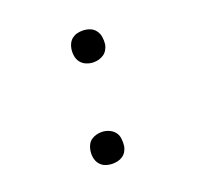

<svg xmlns="http://www.w3.org/2000/svg" viewBox="-99 -640 798 760"><g transform="rotate(-20 300.0 -260.0)"><path d="M253 8Q237 8 222.5 2.5Q208 -3 199 -15Q190 -27 187.5 -42.5Q185 -58 188 -74Q190 -85 195.5 -95.5Q201 -106 210.5 -112.5Q220 -119 231 -122Q242 -125 253 -125Q269 -125 283.5 -119Q298 -113 307.5 -101.5Q317 -90 319 -74Q321 -58 319 -42Q317 -31 311.5 -21Q306 -11 296 -4Q286 3 275 5.5Q264 8 253 8ZM320 -395Q304 -395 289.5 -401Q275 -407 266 -418.5Q257 -430 254.5 -446Q252 -462 255 -478Q257 -489 262.5 -499Q268 -509 277.5 -516Q287 -523 298 -525.5Q309 -528 320 -528Q336 -528 350.5 -522.5Q365 -517 374 -505Q383 -493 385.5 -477.5Q388 -462 386 -446Q384 -435 378 -424.5Q372 -414 362.5 -407.5Q353 -401 342 -398Q331 -395 320 -395Z"/></g></svg>

Font: Iosevka Light Extended
Style: Italic
Weight: 300
Width: 7
Italic angle: -9°
Monospace: yes
Designer: Belleve Invis
Foundry: Belleve Invis
Version: Version 32.5.0; ttfautohint (v1.8.4)